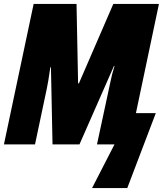

<svg xmlns="http://www.w3.org/2000/svg" viewBox="-25 -734 843 976"><path d="M557 0H468L537 -321Q543 -353 557 -398H554L379 0H242L234 -392H231Q219 -310 213 -284L153 0H-5L146 -714H364L372 -310H376L551 -714H783L666 -159H767L622 222H443Z"/></svg>

Font: Noto Sans UI CondBlack
Style: Italic
Weight: 900
Width: 3
Italic angle: -12°
Designer: Monotype Design Team
Foundry: Monotype Imaging Inc.
Version: Version 1.001